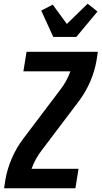

<svg xmlns="http://www.w3.org/2000/svg" viewBox="-20 -1014 547 1034"><path d="M2 0 9 -46Q19 -104 43.5 -161Q68 -218 106 -268L304 -530Q322 -553 336 -578.5Q350 -604 359 -630H106L123 -735H507L500 -689Q490 -631 465.5 -574Q441 -517 403 -467L205 -205Q187 -182 173 -156.5Q159 -131 150 -105H403L386 0ZM267 -815 202 -957 264 -989 340 -885 452 -994 505 -952 391 -815Z"/></svg>

Font: Iosevka Term Curly XBd Obl
Style: Regular
Weight: 800
Italic angle: -9°
Designer: Belleve Invis
Foundry: Belleve Invis
Version: Version 32.3.0